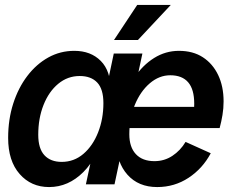

<svg xmlns="http://www.w3.org/2000/svg" viewBox="-20 -747 970 778"><path d="M617 11Q541 11 496.5 -39Q452 -89 452 -169Q452 -246 471 -313.5Q490 -381 524 -432Q558 -483 604.5 -512Q651 -541 705 -541Q762 -541 802 -515Q842 -489 864 -443Q886 -397 886 -336Q886 -308 881.5 -281Q877 -254 870 -228H467L486 -314H803L761 -266Q764 -281 765.5 -296Q767 -311 767 -327Q767 -385 742.5 -413.5Q718 -442 670 -442Q625 -442 587 -409.5Q549 -377 526.5 -322.5Q504 -268 504 -203Q504 -151 530.5 -122.5Q557 -94 606 -94Q646 -94 678.5 -115.5Q711 -137 732 -172L834 -126Q801 -64 744 -26.5Q687 11 617 11ZM179 11Q106 11 59.5 -42Q13 -95 13 -188Q13 -263 33.5 -327Q54 -391 90.5 -439Q127 -487 175.5 -514Q224 -541 281 -541Q348 -541 388.5 -500Q429 -459 428 -382L403 -223Q379 -111 318 -50Q257 11 179 11ZM230 -91Q280 -91 318 -123.5Q356 -156 377.5 -210.5Q399 -265 399 -329Q399 -386 374 -412.5Q349 -439 303 -439Q254 -439 216 -407.5Q178 -376 156.5 -322Q135 -268 135 -201Q135 -145 160 -118Q185 -91 230 -91ZM328 0 356 -130 401 -265 414 -402 441 -530H557L444 0ZM442 -585 536 -727H672L539 -585Z"/></svg>

Font: Radio Canada Big Medium
Style: Italic
Weight: 500
Italic angle: -12°
Designer: Étienne Aubert Bonn
Foundry: Coppers and Brasses
Version: Version 1.001